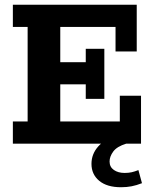

<svg xmlns="http://www.w3.org/2000/svg" viewBox="-20 -603 643 806"><path d="M34 0V-93H96V-490H34V-583H554V-387H465V-490H233V-342H340V-398H418V-188H340V-249H233V-93H483V-201H572V0ZM488 183Q429 183 396.5 156Q364 129 364 85Q364 43 393 11Q422 -21 473 -37L510 0Q471 12 455.5 33Q440 54 440 75Q440 98 458 110.5Q476 123 503 123Q520 123 533 120Q546 117 561 111L576 166Q553 175 532.5 179Q512 183 488 183Z"/></svg>

Font: Rokkitt
Style: Bold
Weight: 700
Designer: Vernon Adams
Foundry: Vernon Adams
Version: Version 3.103